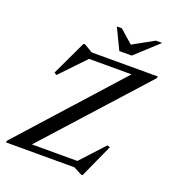

<svg xmlns="http://www.w3.org/2000/svg" viewBox="-178 -1006 1043 1155"><g transform="rotate(20 344.0 -428.5)"><path d="M706 -685 702 -672 120 -27 92 -42H424.5L562.5 -192L580 -186.5L483 27.5H473.5L420.5 0H-18L-14 -13L567 -659L615.5 -643H280.5L129.5 -485L113.5 -494.5L218.5 -717H228.5L282.5 -685ZM661 -883.5 515 -749.5H435.5L371 -883.5H403L496.5 -801H472L620.5 -883.5Z"/></g></svg>

Font: Newsreader 36pt Medium
Style: Italic
Weight: 500
Italic angle: -17°
Designer: Hugues Gentile
Foundry: Production Type
Version: Version 1.003